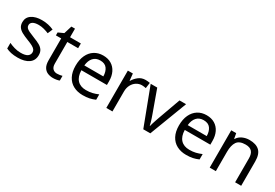

<svg xmlns="http://www.w3.org/2000/svg" viewBox="40 -1518 3426 2388"><g transform="rotate(30 1753.5 -324.5)"><path d="M434 -148Q434 -70 376 -30Q318 10 220 10Q164 10 123.5 1Q83 -8 52 -24V-104Q84 -88 129.5 -74.5Q175 -61 222 -61Q289 -61 319 -82.5Q349 -104 349 -140Q349 -160 338 -176Q327 -192 298.5 -208Q270 -224 217 -244Q165 -264 128 -284Q91 -304 71 -332Q51 -360 51 -404Q51 -472 106.5 -509Q162 -546 252 -546Q301 -546 343.5 -536.5Q386 -527 423 -510L393 -440Q359 -454 322 -464Q285 -474 246 -474Q192 -474 163.5 -456.5Q135 -439 135 -409Q135 -387 148 -371.5Q161 -356 191.5 -341.5Q222 -327 273 -307Q324 -288 360 -268Q396 -248 415 -219.5Q434 -191 434 -148Z M743 -62Q763 -62 784 -65.5Q805 -69 818 -73V-6Q804 1 778 5.5Q752 10 728 10Q686 10 650.5 -4.5Q615 -19 593 -55Q571 -91 571 -156V-468H495V-510L572 -545L607 -659H659V-536H814V-468H659V-158Q659 -109 682.5 -85.5Q706 -62 743 -62Z M1132 -546Q1201 -546 1250.5 -516Q1300 -486 1326.5 -431.5Q1353 -377 1353 -304V-251H986Q988 -160 1032.5 -112.5Q1077 -65 1157 -65Q1208 -65 1247.5 -74.5Q1287 -84 1329 -102V-25Q1288 -7 1248 1.5Q1208 10 1153 10Q1077 10 1018.5 -21Q960 -52 927.5 -113.5Q895 -175 895 -264Q895 -352 924.5 -415Q954 -478 1007.5 -512Q1061 -546 1132 -546ZM1131 -474Q1068 -474 1031.5 -433.5Q995 -393 988 -321H1261Q1260 -389 1229 -431.5Q1198 -474 1131 -474Z M1739 -546Q1754 -546 1771.5 -544.5Q1789 -543 1802 -540L1791 -459Q1778 -462 1762.5 -464Q1747 -466 1733 -466Q1692 -466 1656 -443.5Q1620 -421 1598.5 -380.5Q1577 -340 1577 -286V0H1489V-536H1561L1571 -438H1575Q1601 -482 1642 -514Q1683 -546 1739 -546Z M2020 0 1817 -536H1911L2025 -220Q2033 -198 2042 -171Q2051 -144 2058 -119.5Q2065 -95 2068 -78H2072Q2076 -95 2083.5 -120Q2091 -145 2100.5 -172Q2110 -199 2117 -220L2231 -536H2325L2121 0Z M2617 -546Q2686 -546 2735.5 -516Q2785 -486 2811.5 -431.5Q2838 -377 2838 -304V-251H2471Q2473 -160 2517.5 -112.5Q2562 -65 2642 -65Q2693 -65 2732.5 -74.5Q2772 -84 2814 -102V-25Q2773 -7 2733 1.5Q2693 10 2638 10Q2562 10 2503.5 -21Q2445 -52 2412.5 -113.5Q2380 -175 2380 -264Q2380 -352 2409.5 -415Q2439 -478 2492.5 -512Q2546 -546 2617 -546ZM2616 -474Q2553 -474 2516.5 -433.5Q2480 -393 2473 -321H2746Q2745 -389 2714 -431.5Q2683 -474 2616 -474Z M3232 -546Q3328 -546 3377 -499.5Q3426 -453 3426 -349V0H3339V-343Q3339 -408 3310 -440Q3281 -472 3219 -472Q3130 -472 3096 -422Q3062 -372 3062 -278V0H2974V-536H3045L3058 -463H3063Q3089 -505 3135 -525.5Q3181 -546 3232 -546Z"/></g></svg>

Font: Noto Sans Tangsa
Style: Regular
Weight: 400
Designer: David Williams
Foundry: Google LLC
Version: Version 1.504